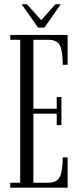

<svg xmlns="http://www.w3.org/2000/svg" viewBox="-20 -860 364 880"><path d="M27 0V-22.5H72.5V-677.5H27V-700H290V-563H267.5Q267.5 -624 255 -650.8Q242.5 -677.5 202 -677.5H133V-361.5H240V-415.5H261.5V-286.5H240V-339H133V-22.5H200.5Q241 -22.5 254.2 -50Q267.5 -77.5 267.5 -138.5H290V0ZM154.5 -733.5 79 -840.5H103.5L169 -767.5L234 -840.5H258.5L183.5 -733.5Z"/></svg>

Font: Imbue 50pt Light
Style: Regular
Weight: 300
Designer: Tyler Finck
Foundry: Etcetera Type Company
Version: Version 1.102; ttfautohint (v1.8.3)